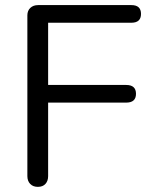

<svg xmlns="http://www.w3.org/2000/svg" viewBox="-20 -725 597 750"><path d="M473.1 -393.1Q511.2 -393.1 511.2 -358.6Q511.2 -324.2 473.1 -324.2H168V-37.1Q168 -18.1 157.5 -6.6Q147 4.9 127.9 4.9Q108.9 4.9 97.9 -6.6Q86.9 -18.1 86.9 -37.1V-665Q86.9 -683.1 98.4 -694.1Q109.9 -705.1 128.9 -705.1H493.2Q530.8 -705.1 530.8 -670.7Q530.8 -636.2 493.2 -636.2H168V-393.1Z"/></svg>

Font: Nunito-Regular
Style: Regular
Weight: 400
Designer: Vernon Adams
Foundry: newtypography
Version: Version 3.000